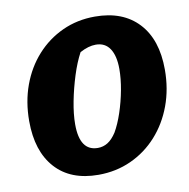

<svg xmlns="http://www.w3.org/2000/svg" viewBox="-73 -690 759 773"><g transform="rotate(-10 306.5 -303.0)"><path d="M269 12Q155 12 93 -57Q31 -126 31 -249Q31 -328 55.5 -395Q80 -462 125 -512Q170 -562 231 -590Q292 -618 364 -618Q478 -618 541.5 -550Q605 -482 605 -359Q605 -280 580 -212.5Q555 -145 509.5 -94.5Q464 -44 402.5 -16Q341 12 269 12ZM285 -95Q307 -95 325.5 -106.5Q344 -118 361 -144Q379 -175 393.5 -218.5Q408 -262 416.5 -308Q425 -354 425 -393Q425 -447 405.5 -476.5Q386 -506 348 -506Q318 -506 283 -487Q263 -450 247 -399.5Q231 -349 221 -297.5Q211 -246 211 -204Q211 -95 285 -95Z"/></g></svg>

Font: Piazzolla SC ExtraBold
Style: Italic
Weight: 800
Italic angle: -11.3°
Designer: Juan Pablo del Peral
Foundry: Huerta Tipografica
Version: Version 1.330